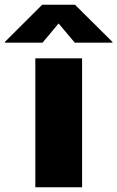

<svg xmlns="http://www.w3.org/2000/svg" viewBox="-100 -786 492 806"><path d="M48.3 0V-541H244.6V0ZM78.6 -606.9H-79.6V-609.9L77.1 -766.1H214.8L372.1 -609.9V-606.9H213.9L146 -687.5Z"/></svg>

Font: Inter 17pt Black
Style: Regular
Weight: 900
Version: Version 4.001;git-66647c0bb